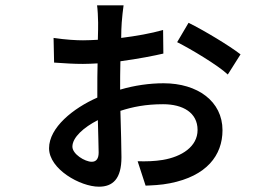

<svg xmlns="http://www.w3.org/2000/svg" viewBox="-20 -649 1040 724"><path d="M326 -39C300 -39 253 -68 253 -96C253 -131 296 -169 349 -196C350 -145 352 -99 352 -74C352 -52 344 -39 326 -39ZM433 -313C433 -345 433 -382 434 -418C501 -427 562 -439 596 -447L595 -536C550 -523 493 -513 437 -506C437 -529 438 -548 439 -564C440 -580 444 -616 446 -629H346C348 -617 350 -581 350 -564C350 -551 350 -528 349 -499C330 -498 311 -497 293 -497C268 -497 229 -499 182 -506L184 -413C229 -410 256 -408 293 -408C311 -408 329 -409 348 -410C347 -376 347 -341 347 -310V-281C256 -241 165 -168 165 -90C165 -11 283 55 353 55C405 55 438 26 438 -56C438 -89 436 -161 434 -231C480 -246 530 -256 595 -256C670 -256 725 -224 725 -159C725 -96 665 -58 594 -46C564 -41 531 -40 499 -41L529 51C551 50 587 49 621 42C759 15 819 -63 819 -158C819 -267 725 -335 597 -335C544 -335 487 -327 433 -311ZM648 -490C698 -465 802 -403 839 -368L887 -444C846 -476 750 -534 691 -563Z"/></svg>

Font: Noto Sans T Chinese Medium
Style: Regular
Weight: 500
Designer: Ryoko NISHIZUKA (kana & ideographs); Paul D. Hunt (Latin, Greek & Cyrillic); Wenlong ZHANG (bopomofo); Sandoll Communica
Foundry: Adobe Systems Incorporated
Version: Version 1.000;PS 1;hotconv 1.0.78;makeotf.lib2.5.61930